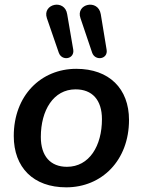

<svg xmlns="http://www.w3.org/2000/svg" viewBox="-20 -793 611 823"><path d="M264 10C416 10 533 -105 533 -279C533 -413 448 -498 307 -498C155 -498 39 -383 39 -210C39 -75 123 10 264 10ZM267 -78C197 -78 155 -123 155 -206C155 -320 209 -410 304 -410C375 -410 417 -365 417 -282C417 -168 363 -78 267 -78ZM325 -715 375 -567C388 -530 444 -539 437 -580L412 -732C401 -799 303 -777 325 -715ZM181 -715 232 -567C245 -530 300 -539 294 -580L268 -732C258 -799 160 -777 181 -715Z"/></svg>

Font: SN Pro Semibold
Style: Italic
Weight: 600
Italic angle: -9°
Designer: Tobias Whetton
Foundry: Supernotes
Version: Version 1.001;Glyphs 3.2 (3249)